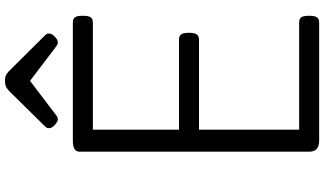

<svg xmlns="http://www.w3.org/2000/svg" viewBox="-284 -1011 1295 767"><g transform="rotate(-90 363.5 -627.5)"><path d="M185 0Q163 0 152 -10Q141 -20 141 -40V-957Q141 -971 152 -977.5Q163 -984 185 -984H657Q672 -984 678 -975.5Q684 -967 684 -944Q684 -922 678 -913Q672 -904 657 -904H229V-560H588Q603 -560 609.5 -551.5Q616 -543 616 -520Q616 -498 609.5 -489Q603 -480 588 -480H229V-80H657Q672 -80 678 -71.5Q684 -63 684 -40Q684 -18 678 -9Q672 0 657 0ZM270 -1044Q261 -1044 248 -1056Q235 -1068 235 -1078Q235 -1081 235.5 -1085Q236 -1089 241 -1094L380 -1235Q387 -1242 396 -1248.5Q405 -1255 424 -1255Q443 -1255 451.5 -1248.5Q460 -1242 467 -1235L607 -1094Q612 -1089 612.5 -1085Q613 -1081 613 -1078Q613 -1068 600.5 -1056Q588 -1044 578 -1044Q571 -1044 566 -1047.5Q561 -1051 553 -1057L424 -1155L295 -1057Q288 -1051 282.5 -1047.5Q277 -1044 270 -1044Z"/></g></svg>

Font: Playwrite PL
Style: Regular
Weight: 400
Designer: Veronika Burian, José Scaglione
Foundry: TypeTogether
Version: Version 1.002